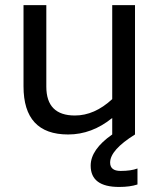

<svg xmlns="http://www.w3.org/2000/svg" viewBox="-20 -533 628 761"><path d="M424.8 0V-65.4Q344.2 0 250 0Q73.2 0 73.2 -190.9V-512.7H163.6V-189.5Q163.6 -75.2 276.9 -75.2Q354.5 -75.2 424.8 -140.1V-512.7H515.1V0Q416.5 61.5 416.5 111.3Q416.5 144.5 458 144.5Q499.5 144.5 524.9 134.8V198.2Q495.1 208 452.1 208Q339.4 208 339.4 123.5Q339.4 59.6 424.8 0Z"/></svg>

Font: Voltera
Style: Regular
Weight: 400
Designer: Bernd Montag
Version: Version 1.301